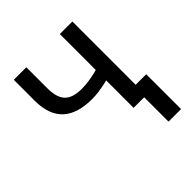

<svg xmlns="http://www.w3.org/2000/svg" viewBox="-191 -663 972 972"><g transform="rotate(-45 295.0 -177.0)"><path d="M477.1 -528.3H387.2V-271C378.9 -268.6 370.6 -266.6 362.3 -264.6C333.5 -258.3 303.2 -253.4 270.5 -253.4C187.5 -253.4 148.4 -286.1 148.4 -379.9V-529.3H58.6V-379.9C58.6 -238.3 137.2 -179.7 270.5 -179.7C302.2 -179.7 334 -184.6 362.8 -190.9C371.1 -192.4 379.4 -194.3 387.2 -196.8V0H462.9V174.3H552.7V-75.2H477.1Z"/></g></svg>

Font: Bert Sans
Style: Regular
Weight: 400
Designer: Christian Robertson (Google), Cristiano Sobral
Foundry: Google, Cristiano Sobral
Version: Version 3.101